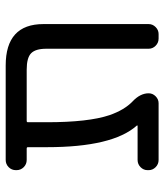

<svg xmlns="http://www.w3.org/2000/svg" viewBox="28 -614 566 661"><g transform="rotate(-90 310.5 -284.0)"><path d="M557.6 -54.7Q557.6 -41 547.4 -30.8Q537.1 -20.5 523.4 -20.5H507.8Q493.2 -20.5 482.9 -30.8Q472.7 -41 472.7 -54.7V-407.2Q472.7 -444.3 457 -459.5Q441.4 -474.6 400.4 -474.6H224.6Q219.7 -474.6 219.7 -470.7V-405.3Q219.7 -261.7 244.1 -189.5Q261.7 -138.7 291 -110.4Q319.3 -84 319.3 -54.7Q319.3 -41 309.1 -30.8Q298.8 -20.5 285.2 -20.5H89.8Q75.2 -20.5 64.9 -30.8Q54.7 -41 54.7 -54.7V-58.6Q54.7 -72.3 64.9 -82.5Q75.2 -92.8 89.8 -92.8H207Q208 -92.8 208.5 -93.8Q209 -94.7 208 -95.7Q133.8 -178.7 133.8 -405.3V-470.7Q133.8 -474.6 128.9 -474.6H89.8Q75.2 -474.6 64.9 -484.9Q54.7 -495.1 54.7 -509.8V-511.7Q54.7 -526.4 64.9 -536.6Q75.2 -546.9 89.8 -546.9H415Q557.6 -546.9 557.6 -417Z"/></g></svg>

Font: Gen Jyuu GothicL Regular
Style: Regular
Weight: 400
Designer: [Source Han Sans]
Ryoko NISHIZUKA  (kana & ideographs); Paul D. Hunt (Latin, Greek & Cyrillic); Wenlong ZHANG  (bopomofo
Version: Version 1.002.20150607